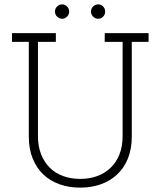

<svg xmlns="http://www.w3.org/2000/svg" viewBox="-20 -852 736 880"><path d="M35 -700H236V-660H154V-229Q154 -181 168.5 -144.5Q183 -108 208.5 -83Q234 -58 269.5 -45Q305 -32 348 -32Q390 -32 425.5 -45Q461 -58 487 -83Q513 -108 527.5 -144.5Q542 -181 542 -229V-660H460V-700H661V-660H584V-226Q584 -169 566 -125Q548 -81 516 -51.5Q484 -22 441 -7Q398 8 348 8Q297 8 254 -7Q211 -22 179.5 -51.5Q148 -81 130 -125Q112 -169 112 -226V-660H35ZM397 -799Q397 -813 407 -822.5Q417 -832 430 -832Q443 -832 452.5 -822.5Q462 -813 462 -799Q462 -785 452.5 -775.5Q443 -766 430 -766Q417 -766 407 -775.5Q397 -785 397 -799ZM232 -799Q232 -813 242 -822.5Q252 -832 265 -832Q277 -832 287 -822.5Q297 -813 297 -799Q297 -785 287 -775.5Q277 -766 265 -766Q252 -766 242 -775.5Q232 -785 232 -799Z"/></svg>

Font: Josefin Slab
Style: Regular
Weight: 400
Designer: Santiago Orozco
Foundry: Typemade
Version: Version 1.000